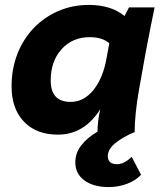

<svg xmlns="http://www.w3.org/2000/svg" viewBox="-20 -537 658 780"><path d="M215 10Q128 10 77.5 -42.5Q27 -95 27 -186Q27 -257 50.5 -317.5Q74 -378 116.5 -422.5Q159 -467 216.5 -492Q274 -517 341 -517Q431 -517 486 -472L504 -507H608Q601 -473 591.5 -425.5Q582 -378 572 -325L545 -174Q536 -124 531.5 -79Q527 -34 527 0H376Q376 -22 379 -46Q382 -70 387 -93Q322 10 215 10ZM267 -123Q321 -123 360.5 -172.5Q400 -222 414 -307L424 -361Q396 -386 345 -386Q274 -386 230 -337Q186 -288 186 -210Q186 -123 267 -123ZM422 223Q360 223 323 196Q286 169 286 123Q286 84 310.5 53Q335 22 373.5 -0.5Q412 -23 455 -35L526 0Q480 19 449 44Q418 69 418 97Q418 130 455 130Q485 130 515 100L553 173Q532 196 496.5 209.5Q461 223 422 223Z"/></svg>

Font: Livvic
Style: Bold Italic
Weight: 700
Italic angle: -10°
Designer: Jacques Le Bailly, Baron von Fonthausen
Version: Version 1.001; ttfautohint (v1.8.2)